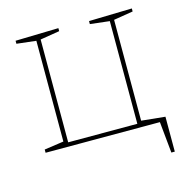

<svg xmlns="http://www.w3.org/2000/svg" viewBox="-100 -621 838 861"><g transform="rotate(-15 318.5 -190.0)"><path d="M607 -17V145H591L576 -7L583 0H46V-15L143 -29L136 -21V-502L142 -495L46 -506V-520L246 -525V-511L148 -495L156 -502V-13L148 -19H486L477 -13V-502L483 -495L387 -506V-520L587 -525V-511L489 -495L497 -502V-21L488 -29Z"/></g></svg>

Font: Bitter Thin
Style: Regular
Weight: 100
Designer: Sol Matas, and Bitter project Authors
Foundry: Sol Matas
Version: Version 2.002